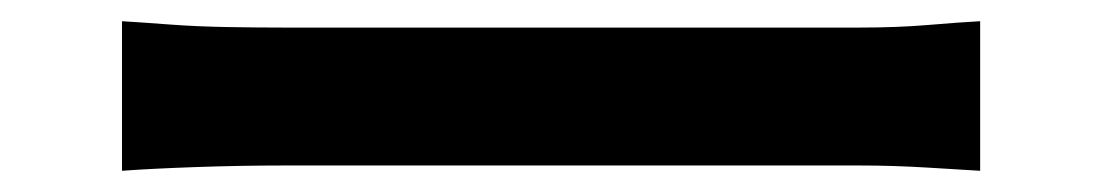

<svg xmlns="http://www.w3.org/2000/svg" viewBox="-20 -475 1040 181"><path d="M95 -455Q112 -454 138.5 -452Q165 -450 194 -449.5Q223 -449 249 -449Q272 -449 308 -449Q344 -449 388 -449Q432 -449 479.5 -449Q527 -449 574.5 -449Q622 -449 664 -449Q706 -449 738.5 -449Q771 -449 790 -449Q826 -449 855.5 -451.5Q885 -454 904 -455V-314Q887 -315 854.5 -317Q822 -319 790 -319Q772 -319 739 -319Q706 -319 663.5 -319Q621 -319 574 -319Q527 -319 479.5 -319Q432 -319 388 -319Q344 -319 308 -319Q272 -319 249 -319Q207 -319 164.5 -317.5Q122 -316 95 -314Z"/></svg>

Font: Noto Sans SC SemiBold
Style: Regular
Weight: 600
Designer: Ryoko NISHIZUKA 西塚涼子 (kana, bopomofo & ideographs); Paul D. Hunt (Latin, Greek & Cyrillic); Sandoll Communications 산돌커뮤니
Foundry: Adobe
Version: Version 2.004-H2;hotconv 1.0.118;makeotfexe 2.5.65603